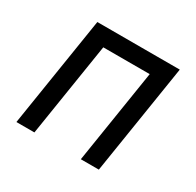

<svg xmlns="http://www.w3.org/2000/svg" viewBox="-125 -690 849 831"><g transform="rotate(30 300.0 -275.0)"><path d="M50 0H140L214 -468H446L372 0H462L549 -550H137Z"/></g></svg>

Font: JetBrains Mono
Style: Italic
Weight: 400
Italic angle: -9°
Monospace: yes
Designer: Philipp Nurullin, Konstantin Bulenkov
Foundry: JetBrains
Version: Version 2.305